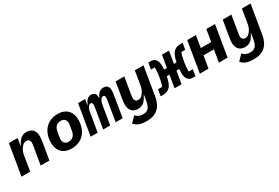

<svg xmlns="http://www.w3.org/2000/svg" viewBox="69 -1556 4063 2796"><g transform="rotate(-30 2100.5 -158.0)"><path d="M171.2 0 215.9 -269.2C223 -311.1 247.9 -349.1 263.1 -369C285.9 -399.1 310 -415.8 344.1 -415.8C388.8 -415.8 404.1 -382.1 404.1 -355.1C404.1 -329.9 399.9 -311.1 397 -293L348 0H494L540.1 -274.9C547.9 -323.2 551.1 -350.1 551.1 -378.9C551.1 -459.2 511 -528.1 410.2 -528.1C328.1 -528.1 280.9 -476.9 241.8 -393.1H236.9L257.1 -516H111.2L24.9 0Z M865.1 12.1C1038 12.1 1157.3 -109 1157.3 -306.1C1157.3 -442.1 1075.3 -528.1 935 -528.1C762.1 -528.1 643.1 -407 643.1 -209.9C643.1 -73.9 725.1 12.1 865.1 12.1ZM788 -187.9C788 -199.9 791.2 -217 793 -229L806.1 -307.2C818.2 -378.9 860.1 -419 924 -419C978 -419 1012.1 -388.8 1012.1 -328.1C1012.1 -316.1 1009.2 -299 1007.1 -286.9L994.3 -209.2C982.2 -137.1 940 -96.9 876.1 -96.9C822.1 -96.9 788 -127.1 788 -187.9Z M1306.1 0 1360.4 -323.9C1363.3 -342 1370.4 -366.1 1384.2 -388.8C1400.2 -415.1 1415.1 -421.2 1430.4 -421.2C1449.2 -421.2 1459.2 -408 1459.2 -383.2C1459.2 -369 1457.4 -353 1455.3 -340.9L1398.4 0H1516.3L1568.2 -312.1C1574.2 -348 1581.3 -369 1593.4 -388.8C1608.3 -414.1 1623.2 -421.2 1640.3 -421.2C1658.4 -421.2 1669.4 -405.9 1669.4 -382.1C1669.4 -369 1667.3 -353 1665.1 -340.9L1608.3 0H1726.2L1785.2 -355.8C1789.4 -380 1792.3 -409.1 1792.3 -432.2C1792.3 -495 1763.1 -528.1 1704.2 -528.1C1641.3 -528.1 1605.1 -484 1580.3 -426.1H1575.3C1582.4 -494 1550.4 -528.1 1497.2 -528.1C1443.2 -528.1 1406.2 -486.2 1383.2 -426.1H1377.1L1392.4 -516H1274.1L1188.2 0Z M2017.4 212C2170.5 212 2266.3 131 2294.4 -35.9L2374.3 -516H2228.3L2186.4 -263.8C2179.3 -221.9 2154.5 -183.9 2139.6 -164.1C2116.5 -133.9 2092.3 -116.8 2058.6 -116.8C2013.5 -116.8 1998.6 -150.9 1998.6 -177.9C1998.6 -203.1 2002.5 -223 2005.3 -241.1L2051.5 -516H1905.5L1862.6 -258.2C1854.4 -209.9 1851.6 -182.9 1851.6 -154.1C1851.6 -73.9 1891.3 -5 1992.5 -5C2074.6 -5 2121.4 -56.1 2160.5 -139.9H2165.5L2151.3 -54C2131.4 71 2087.4 99.1 2013.5 99.1C1967.3 99.1 1925.4 84.9 1893.5 46.2L1806.5 136C1858.3 197.1 1921.5 212 2017.4 212Z M2365.4 0H2398.4C2458.5 0 2492.5 -13.8 2524.5 -46.2C2550.4 -72.1 2573.5 -130 2590.6 -209.9H2633.5L2598.7 0H2716.6L2751.4 -209.9H2797.6C2796.5 -188.9 2795.5 -166.9 2795.5 -144.9C2795.5 -39.1 2838.4 0 2912.6 0H2949.6L2967.7 -108H2899.5V-127.8C2899.5 -160.9 2902.7 -201 2909.4 -247.9C2918.7 -312.1 2933.6 -373.9 2948.5 -408H3013.5L3031.6 -516H3002.5C2942.5 -516 2908.7 -502.1 2876.4 -470.2C2850.5 -443.9 2827.4 -386 2811.4 -312.1H2768.5L2802.6 -516H2684.7L2650.6 -312.1H2603.7C2604.4 -326 2605.5 -349.1 2605.5 -371.1C2605.5 -476.9 2562.5 -516 2488.6 -516H2455.6L2437.5 -408H2501.4V-388.1C2501.4 -355.1 2498.6 -315 2491.5 -268.1C2482.6 -203.8 2467.7 -142 2452.4 -108H2383.5Z M3023.8 0H3169.7L3203.8 -204.9H3378.6L3344.8 0H3490.8L3576.7 -516H3430.8L3397.7 -316.1H3222.7L3255.7 -516H3109.7Z M3817.8 212C3970.9 212 4066.8 131 4094.8 -35.9L4174.7 -516H4028.8L3986.9 -263.8C3979.8 -221.9 3954.9 -183.9 3940 -164.1C3916.9 -133.9 3892.8 -116.8 3859 -116.8C3813.9 -116.8 3799 -150.9 3799 -177.9C3799 -203.1 3802.9 -223 3805.8 -241.1L3851.9 -516H3706L3663 -258.2C3654.8 -209.9 3652 -182.9 3652 -154.1C3652 -73.9 3691.8 -5 3793 -5C3875 -5 3921.9 -56.1 3960.9 -139.9H3965.9L3951.7 -54C3931.8 71 3887.8 99.1 3813.9 99.1C3767.8 99.1 3725.9 84.9 3693.9 46.2L3606.9 136C3658.7 197.1 3721.9 212 3817.8 212Z"/></g></svg>

Font: Margiela Mono Italic Bold It
Style: Regular
Weight: 700
Designer: Mike Abbink, Paul van der Laan, Pieter van Rosmalen
Foundry: Bold Monday
Version: Version 2.003 2021